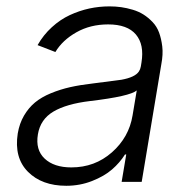

<svg xmlns="http://www.w3.org/2000/svg" viewBox="-20 -573 596 605"><path d="M188.9 12.4Q111.9 12.4 68 -31.8Q24.1 -76 35.9 -152.3Q41.2 -183.9 55.6 -208.6Q70 -233.3 90.4 -250.2Q110.8 -267 140.1 -279.1Q169.4 -291.2 200.8 -298.3Q232.2 -305.4 272.4 -310Q352.3 -320 362.6 -321.7Q405.5 -329.5 417.6 -347.7Q422.2 -354.4 423.7 -363.3L425.8 -376.1Q435 -432.5 408.2 -464.3Q381.4 -496.1 320.7 -496.1Q264.6 -496.1 220.7 -471.2Q176.8 -446.4 154.5 -409.1L98.4 -430.8Q116.8 -463.1 143.3 -487.2Q169.7 -511.4 199.9 -525.4Q230.1 -539.4 261.4 -546.2Q292.6 -552.9 325.3 -552.9Q344.1 -552.9 361.9 -550.4Q379.6 -547.9 398.4 -542.3Q417.3 -536.6 432.2 -527.2Q447.1 -517.8 460.6 -503.7Q474.1 -489.7 481.2 -470.5Q488.3 -451.3 491.3 -426.5Q494.3 -401.6 488.3 -370.4L426.5 0H363.3L377.8 -86.3H373.9Q357.6 -60.4 333.1 -39.1Q308.6 -17.8 270.2 -2.7Q231.9 12.4 188.9 12.4ZM204.9 -45.5Q278.8 -45.5 332.6 -92.9Q386.4 -140.3 397.7 -209.2L410.9 -288Q389.2 -269.5 263.8 -254.6Q189.3 -245.7 148.3 -221.4Q107.2 -197.1 99.4 -149.5Q91.3 -100.9 120.7 -73.2Q150.2 -45.5 204.9 -45.5Z"/></svg>

Font: Karasuma Gothic
Style: Light Italic
Weight: 300
Italic angle: 9.39998°
Designer: Rasmus Andersson / Ryoko Nishizuka
Foundry: rsms
Version: Version 1.00